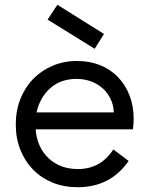

<svg xmlns="http://www.w3.org/2000/svg" viewBox="-20 -769 626 803"><path d="M305 14Q247 14 199.5 -5.5Q152 -25 118 -60Q84 -95 65 -143Q46 -191 46 -248Q46 -306 65 -354.5Q84 -403 118.5 -438.5Q153 -474 200 -494Q247 -514 302 -514Q355 -514 398.5 -496.5Q442 -479 473 -447Q504 -415 521.5 -370.5Q539 -326 539 -272Q539 -251 536 -228H129Q135 -153 183 -107.5Q231 -62 306 -62Q401 -62 454 -144L518 -96Q442 14 305 14ZM300 -439Q234 -439 190.5 -400.5Q147 -362 133 -299H456Q455 -329 442.5 -355Q430 -381 409.5 -399.5Q389 -418 361 -428.5Q333 -439 300 -439ZM179 -687 220 -749 415 -627 376 -565Z"/></svg>

Font: NT Somic
Style: Regular
Weight: 400
Designer: Ravid Balaliev — lead type designer, mastering
Michael Voronin — secret advisor, marketing
Ivan Kovalenko — best boy
Foundry: NT Type
Version: Version 0.7